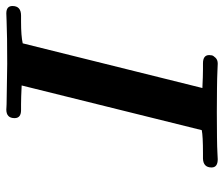

<svg xmlns="http://www.w3.org/2000/svg" viewBox="-72 -654 726 623"><g transform="rotate(-90 291.5 -343.0)"><path d="M59.1 -20Q59.1 -46.9 87.9 -47.9H105Q161.1 -47.9 180.2 -51.8L325.2 -636.2Q285.2 -638.2 264.2 -638.2H245.1Q219.2 -638.2 219.2 -659.2Q219.2 -686 247.1 -686Q250 -686 256.1 -685.5Q262.2 -685.1 265.1 -685.1Q369.1 -683.1 395 -683.1Q439 -683.1 476.1 -683.6Q513.2 -684.1 534.2 -685.1Q555.2 -686 559.1 -686Q583 -686 583 -666Q583 -638.2 551.8 -638.2H533.2Q485.4 -638.2 461.9 -632.8L316.9 -49.8Q356.9 -47.9 377.9 -47.9H397Q423.8 -47.9 423.8 -27.8Q423.8 -23.9 422.9 -19Q421.9 -14.2 415 -7.1Q408.2 0 396 0Q392.1 0 371.6 -1Q351.1 -2 315.4 -2.4Q279.8 -2.9 238.8 -2.9Q191.9 -2.9 157.5 -2.4Q123 -2 106.4 -1Q89.8 0 85.9 0Q59.1 0 59.1 -20Z"/></g></svg>

Font: CMU Serif
Style: BoldItalic
Weight: 700
Italic angle: -14.04°
Version: Version 0.7.0